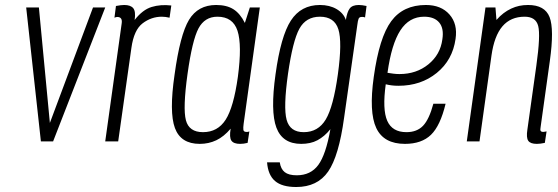

<svg xmlns="http://www.w3.org/2000/svg" viewBox="-20 -567 2238 770"><path d="M144 0H193L402 -537H353L180 -74L136 -537H85Z M520 -487Q525 -521 514.5 -534Q504 -547 478 -547Q471 -547 463.5 -546Q456 -545 445 -543L439 -496Q446 -499 450 -499Q461 -499 465.5 -492.5Q470 -486 468 -473L402 0H454L507 -375Q517 -447 552 -473.5Q587 -500 629 -500Q636 -500 644 -499Q652 -498 660 -496L667 -545Q624 -550 588 -539Q552 -528 520 -487Z M982 -537 962 -475Q943 -513 916 -530Q889 -547 847 -547Q774 -547 738 -487.5Q702 -428 680 -267Q658 -117 681.5 -53.5Q705 10 781 10Q817 10 847.5 -4.5Q878 -19 905 -51Q899 -16 908 -3Q917 10 943 10Q951 10 957.5 9Q964 8 973 6L980 -40Q975 -38 972.5 -38Q970 -38 968 -38Q957 -38 956 -46.5Q955 -55 957 -70L1022 -537ZM934 -259Q917 -137 885 -87Q853 -37 794 -37Q738 -37 725.5 -85Q713 -133 732 -270Q751 -406 776 -453Q801 -500 852 -500Q914 -500 932.5 -443.5Q951 -387 934 -259Z M1450 -543Q1440 -545 1433 -546Q1426 -547 1419 -547Q1393 -547 1382.5 -533Q1372 -519 1367 -487Q1358 -514 1330 -530.5Q1302 -547 1263 -547Q1187 -547 1146.5 -484.5Q1106 -422 1085 -269Q1064 -120 1088.5 -55Q1113 10 1188 10Q1206 10 1222.5 6.5Q1239 3 1253 -4.5Q1267 -12 1280 -23Q1293 -34 1305 -49Q1287 53 1256.5 94.5Q1226 136 1170 136Q1138 136 1122 123.5Q1106 111 1102 84H1051Q1055 135 1083 159Q1111 183 1168 183Q1253 183 1296 121Q1339 59 1360 -95L1413 -467Q1415 -484 1418 -491.5Q1421 -499 1430 -499Q1433 -499 1436 -499Q1439 -499 1444 -497ZM1135 -271Q1154 -403 1180.5 -451.5Q1207 -500 1263 -500Q1321 -500 1337 -449.5Q1353 -399 1335 -269Q1317 -139 1286.5 -88Q1256 -37 1198 -37Q1143 -37 1129.5 -86.5Q1116 -136 1135 -271Z M1479 -259Q1459 -117 1489 -53.5Q1519 10 1604 10Q1671 10 1708.5 -26.5Q1746 -63 1767 -151H1718Q1701 -88 1676.5 -62.5Q1652 -37 1610 -37Q1553 -37 1533 -82.5Q1513 -128 1527 -229Q1539 -226 1551.5 -224.5Q1564 -223 1578 -223Q1668 -223 1731.5 -274.5Q1795 -326 1807 -411Q1816 -471 1782.5 -509Q1749 -547 1688 -547Q1597 -547 1549 -482Q1501 -417 1479 -259ZM1681 -500Q1722 -500 1741.5 -476.5Q1761 -453 1754 -409Q1746 -348 1698 -309Q1650 -270 1582 -270Q1570 -270 1558 -271.5Q1546 -273 1534 -275Q1550 -390 1585.5 -445Q1621 -500 1681 -500Z M2084 -500Q2129 -500 2138.5 -462.5Q2148 -425 2131 -304L2095 -47Q2090 -15 2098.5 -2.5Q2107 10 2133 10Q2140 10 2147.5 9Q2155 8 2165 6L2172 -40Q2162 -38 2160 -38Q2150 -38 2148 -42.5Q2146 -47 2148 -57L2185 -322Q2203 -450 2184 -498.5Q2165 -547 2098 -547Q2079 -547 2062.5 -543.5Q2046 -540 2030 -532.5Q2014 -525 1999.5 -514Q1985 -503 1971 -487L1967 -537H1927L1852 0H1903L1951 -344Q1962 -423 1995 -461.5Q2028 -500 2084 -500Z"/></svg>

Font: Secuela Light
Style: Italic
Weight: 300
Italic angle: -8°
Designer: Fernando Haro
Foundry: deFharo
Version: Version 1.708